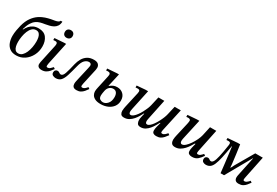

<svg xmlns="http://www.w3.org/2000/svg" viewBox="57 -1688 3858 2671"><g transform="rotate(30 1985.5 -353.0)"><path d="M225 11Q160 11 121 -18.5Q82 -48 64.5 -96Q47 -144 47 -200Q47 -244 55.5 -292Q64 -340 73 -375Q96 -462 135.5 -516.5Q175 -571 221.5 -601.5Q268 -632 313.5 -646.5Q359 -661 395 -668Q425 -673 453 -678Q481 -683 500 -692Q519 -701 523 -717H551Q548 -672 529.5 -645Q511 -618 483 -603Q455 -588 422 -580Q389 -572 359 -567Q323 -562 289 -553Q255 -544 224.5 -523Q194 -502 168.5 -461Q143 -420 124 -351L131 -350Q147 -383 171.5 -411Q196 -439 231 -456Q266 -473 314 -473Q400 -473 441.5 -418Q483 -363 483 -278Q483 -199 449 -133.5Q415 -68 357 -28.5Q299 11 225 11ZM237 -28Q272 -28 298 -52.5Q324 -77 341.5 -117Q359 -157 367.5 -204Q376 -251 376 -296Q376 -333 369 -364Q362 -395 344.5 -414.5Q327 -434 295 -434Q258 -434 231.5 -408.5Q205 -383 188.5 -342.5Q172 -302 164 -255.5Q156 -209 156 -167Q156 -130 163 -98.5Q170 -67 187.5 -47.5Q205 -28 237 -28Z M633 10Q599 10 581.5 -5Q564 -20 564 -46Q564 -59 567.5 -78.5Q571 -98 581 -142L631 -375Q631 -375 632.5 -384.5Q634 -394 634 -406Q634 -416 628 -425.5Q622 -435 602 -435Q589 -435 578.5 -434Q568 -433 568 -433V-465L719 -476H750L675 -122Q675 -122 672.5 -106Q670 -90 670 -80Q670 -61 688 -61Q714 -61 733 -79.5Q752 -98 764 -111L788 -94Q770 -69 750 -45.5Q730 -22 702 -6Q674 10 633 10ZM711 -552Q684 -552 667.5 -568Q651 -584 651 -613Q651 -642 668 -658.5Q685 -675 714 -675Q743 -675 759 -658Q775 -641 775 -613Q775 -585 757 -568.5Q739 -552 711 -552Z M860 10Q836 10 813.5 -2Q791 -14 791 -45Q791 -68 804.5 -80.5Q818 -93 835 -93Q850 -93 859.5 -87Q869 -81 877.5 -75.5Q886 -70 898 -70Q930 -70 949.5 -127Q969 -184 993 -290Q1005 -340 1029.5 -383Q1054 -426 1095.5 -452.5Q1137 -479 1199 -479Q1247 -479 1269 -457.5Q1291 -436 1291 -404Q1291 -389 1288 -371L1233 -122Q1230 -103 1228.5 -94.5Q1227 -86 1227 -81Q1227 -61 1247 -61Q1264 -61 1279.5 -71.5Q1295 -82 1305.5 -94.5Q1316 -107 1320 -111L1344 -94Q1325 -66 1305 -42.5Q1285 -19 1258.5 -4.5Q1232 10 1195 10Q1156 10 1140.5 -8Q1125 -26 1125 -54Q1125 -74 1130 -96.5Q1135 -119 1140 -142L1185 -339Q1189 -360 1190.5 -368Q1192 -376 1192 -382Q1192 -400 1181 -409Q1170 -418 1154 -418Q1117 -418 1086 -387Q1055 -356 1037 -283Q1012 -183 991.5 -118Q971 -53 941.5 -21.5Q912 10 860 10Z M1582 10Q1526 10 1492 -6.5Q1458 -23 1442.5 -50Q1427 -77 1427 -106Q1427 -120 1429.5 -136.5Q1432 -153 1435 -165.5Q1438 -178 1438 -179L1481 -376Q1485 -391 1485 -403Q1485 -417 1477 -426.5Q1469 -436 1447 -436Q1440 -436 1432.5 -435.5Q1425 -435 1416 -434V-465L1566 -476H1599L1552 -267L1557 -266Q1581 -287 1607.5 -299Q1634 -311 1669 -311Q1728 -311 1766.5 -274Q1805 -237 1805 -173Q1805 -116 1774.5 -75Q1744 -34 1693.5 -12Q1643 10 1582 10ZM1596 -28Q1637 -28 1670.5 -65Q1704 -102 1704 -170Q1704 -213 1686 -238.5Q1668 -264 1634 -264Q1599 -264 1573 -241.5Q1547 -219 1538 -177Q1534 -157 1530.5 -135.5Q1527 -114 1527 -100Q1527 -58 1549 -43Q1571 -28 1596 -28Z M1957 10Q1918 10 1904.5 -12Q1891 -34 1891 -62Q1891 -82 1895 -103.5Q1899 -125 1901 -135L1949 -350Q1953 -366 1956 -380.5Q1959 -395 1959 -409Q1959 -425 1948 -430.5Q1937 -436 1926 -436Q1916 -436 1907.5 -435Q1899 -434 1889 -434V-465L2025 -476H2067L1999 -157Q1995 -137 1993.5 -127Q1992 -117 1992 -109Q1992 -91 1998 -79.5Q2004 -68 2020 -68Q2041 -68 2063.5 -86.5Q2086 -105 2108 -135Q2130 -165 2149 -200.5Q2168 -236 2182 -270.5Q2196 -305 2202 -332L2234 -473H2329L2263 -157Q2259 -137 2257.5 -127Q2256 -117 2256 -109Q2256 -91 2262 -79.5Q2268 -68 2284 -68Q2304 -68 2326 -86.5Q2348 -105 2369.5 -135.5Q2391 -166 2410 -201.5Q2429 -237 2443 -272Q2457 -307 2463 -334L2495 -473H2594L2517 -122Q2514 -109 2512.5 -98Q2511 -87 2511 -79Q2511 -72 2515.5 -67Q2520 -62 2531 -62Q2553 -62 2572 -79Q2591 -96 2603 -112L2628 -94Q2607 -65 2586.5 -41.5Q2566 -18 2539.5 -4.5Q2513 9 2473 9Q2446 9 2427.5 -3Q2409 -15 2409 -46Q2409 -74 2417 -104.5Q2425 -135 2437 -178H2429Q2417 -156 2399 -124Q2381 -92 2356 -61.5Q2331 -31 2298.5 -10.5Q2266 10 2224 10Q2184 10 2170.5 -13.5Q2157 -37 2157 -66Q2157 -79 2158.5 -91.5Q2160 -104 2164.5 -123.5Q2169 -143 2177 -178H2170Q2159 -155 2140.5 -123.5Q2122 -92 2096 -61.5Q2070 -31 2035.5 -10.5Q2001 10 1957 10Z M2777 11Q2736 11 2720.5 -12Q2705 -35 2705 -66Q2705 -85 2709 -105.5Q2713 -126 2716 -140L2765 -354Q2765 -354 2767 -364Q2769 -374 2771 -386.5Q2773 -399 2773 -408Q2773 -421 2763 -428Q2753 -435 2738 -435Q2727 -435 2718.5 -434Q2710 -433 2705 -433V-465L2852 -476H2890L2820 -159Q2819 -155 2816 -139.5Q2813 -124 2813 -112Q2813 -94 2820 -82Q2827 -70 2842 -70Q2868 -70 2897 -96Q2926 -122 2953.5 -162.5Q2981 -203 3002 -247Q3023 -291 3031 -327L3063 -473H3164L3091 -121Q3091 -121 3088 -105Q3085 -89 3085 -78Q3085 -72 3089.5 -66.5Q3094 -61 3106 -61Q3124 -61 3140 -73Q3156 -85 3166.5 -97.5Q3177 -110 3178 -111L3202 -94Q3172 -48 3138 -19Q3104 10 3049 10Q3019 10 2999.5 -2.5Q2980 -15 2980 -47Q2980 -75 2987.5 -103.5Q2995 -132 3004 -171H2994Q2981 -149 2961.5 -118Q2942 -87 2915 -57.5Q2888 -28 2853.5 -8.5Q2819 11 2777 11Z M3271 9Q3248 9 3227 -3Q3206 -15 3206 -47Q3206 -69 3219.5 -80.5Q3233 -92 3251 -92Q3270 -92 3281 -80.5Q3292 -69 3310 -69Q3330 -69 3346.5 -96Q3363 -123 3378.5 -190Q3394 -257 3412 -377Q3413 -385 3414 -392.5Q3415 -400 3415 -406Q3415 -420 3408.5 -427.5Q3402 -435 3382 -435Q3375 -435 3366 -434.5Q3357 -434 3349 -433V-465L3505 -477H3545Q3556 -404 3565.5 -332Q3575 -260 3584 -183L3588 -129H3594L3621 -182L3790 -473H3911L3839 -122Q3836 -109 3834.5 -98Q3833 -87 3833 -81Q3833 -61 3852 -61Q3869 -61 3884 -71Q3899 -81 3910 -93Q3921 -105 3925 -111L3950 -94Q3931 -67 3911.5 -43.5Q3892 -20 3865 -5Q3838 10 3798 10Q3762 10 3746 -7.5Q3730 -25 3730 -53Q3730 -71 3734.5 -91.5Q3739 -112 3745 -142L3799 -397H3795L3566 8H3510Q3502 -64 3494.5 -127.5Q3487 -191 3479 -255.5Q3471 -320 3461 -395H3457Q3437 -276 3420 -198Q3403 -120 3383.5 -74.5Q3364 -29 3337 -10Q3310 9 3271 9Z"/></g></svg>

Font: STIX Two Text Medium
Style: Italic
Weight: 500
Italic angle: -12°
Designer: Ross Mills, John Hudson & Paul Hanslow, Tiro Typeworks Ltd; with prior portions MicroPress Inc. and Coen Hoffman, Elsevi
Foundry: Tiro Typeworks Ltd
Version: Version 2.13 b171